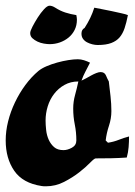

<svg xmlns="http://www.w3.org/2000/svg" viewBox="-25 -662 473 674"><path d="M149 -642Q158 -642 169 -635Q186 -624 204.5 -618Q223 -612 243 -609Q245 -599 245 -593Q245 -573 237 -557Q229 -541 215.5 -530Q202 -519 185 -513Q168 -507 149 -507Q141 -507 129 -509Q117 -511 106.5 -516Q96 -521 88.5 -528Q81 -535 81 -546Q81 -553 89 -568.5Q97 -584 107.5 -600.5Q118 -617 129.5 -629.5Q141 -642 149 -642ZM306 -635Q315 -633 332 -630Q349 -627 367 -623Q385 -619 401 -615.5Q417 -612 424 -609Q419 -583 412.5 -563.5Q406 -544 395 -531Q384 -518 365.5 -511Q347 -504 318 -504Q309 -504 299 -506.5Q289 -509 280.5 -513.5Q272 -518 266.5 -525.5Q261 -533 261 -544Q261 -558 272 -564Q283 -581 291.5 -598.5Q300 -616 306 -635ZM248 -454Q259 -454 270 -450.5Q281 -447 291 -442Q283 -426 275 -411Q267 -396 261 -379Q268 -382 277 -387Q286 -392 295 -397Q304 -402 313 -405.5Q322 -409 328 -409Q342 -409 347 -397Q352 -385 357 -376Q360 -351 363 -324Q366 -297 366 -272Q366 -246 357.5 -220.5Q349 -195 346 -169L354 -161Q374 -164 391.5 -171Q409 -178 428 -183Q428 -164 426.5 -145.5Q425 -127 420 -109Q392 -107 365.5 -106.5Q339 -106 311 -106Q306 -106 291 -90.5Q276 -75 253 -57Q230 -39 200 -23.5Q170 -8 136 -8Q126 -8 121 -9Q55 -19 25 -62.5Q-5 -106 -5 -169Q-5 -202 3.5 -236Q12 -270 27.5 -302.5Q43 -335 64 -363.5Q85 -392 110 -413Q121 -422 138.5 -429.5Q156 -437 176 -442.5Q196 -448 215 -451Q234 -454 248 -454ZM135 -239Q135 -224 137 -205.5Q139 -187 146 -171.5Q153 -156 165 -145.5Q177 -135 198 -135Q212 -135 227.5 -143.5Q243 -152 243 -169Q243 -198 237.5 -225Q232 -252 232 -281Q232 -305 238.5 -328.5Q245 -352 250 -376Q223 -376 201.5 -364Q180 -352 165 -332.5Q150 -313 142.5 -288.5Q135 -264 135 -239Z"/></svg>

Font: Praegefest
Style: Regular
Weight: 600
Designer: Peter Wiegel nach alter Vorlage
Foundry: Peter Wiegel
Version: Version 1.000